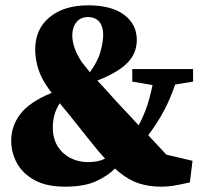

<svg xmlns="http://www.w3.org/2000/svg" viewBox="-20 -684 761 720"><path d="M283 -457Q288 -449 296 -439.5Q304 -430 317 -413Q347 -454 357 -491Q367 -528 367 -554Q367 -584 352.5 -602Q338 -620 309 -620Q282 -620 266.5 -600.5Q251 -581 251 -551Q251 -532 258 -509Q265 -486 283 -457ZM692 0Q652 9 630 12.5Q608 16 585 16Q539 16 501.5 4Q464 -8 426 -39Q422 -42 418.5 -45.5Q415 -49 411 -52Q385 -25 340.5 -4.5Q296 16 224 16Q155 16 110.5 -8Q66 -32 44 -71.5Q22 -111 22 -157Q22 -211 56 -256Q90 -301 174 -336Q170 -340 169 -342Q136 -386 124 -424Q112 -462 112 -498Q112 -575 166 -619.5Q220 -664 311 -664Q398 -664 445.5 -628.5Q493 -593 493 -534Q493 -484 457.5 -448Q422 -412 345 -382Q359 -367 376.5 -348Q394 -329 417 -303Q442 -276 462.5 -254.5Q483 -233 500 -214Q520 -252 531.5 -286.5Q543 -321 552 -365L476 -378V-425H704V-378L637 -367Q617 -310 594 -267Q571 -224 536 -177Q553 -159 569 -141.5Q585 -124 604 -104L702 -81ZM292 -188Q262 -226 240.5 -252.5Q219 -279 204 -297Q178 -257 178 -206Q178 -164 196.5 -135Q215 -106 245 -91Q275 -76 309 -76Q348 -76 374 -89Q351 -114 330.5 -140Q310 -166 292 -188Z"/></svg>

Font: Source Serif Pro Black
Style: Regular
Weight: 900
Designer: Frank Grießhammer
Foundry: Adobe Systems Incorporated
Version: Version 3.001;hotconv 1.0.111;makeotfexe 2.5.65597